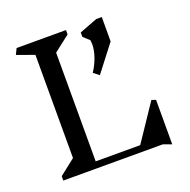

<svg xmlns="http://www.w3.org/2000/svg" viewBox="-140 -921 1061 1074"><g transform="rotate(-20 391.0 -384.0)"><path d="M655 0H63V-26L157 -100V-714L54 -751L71 -786H365V-760L270 -686V-39H535L680 -255L705 -247V18ZM578 -641 457 -484 424 -510Q449 -548 462.5 -588Q476 -628 476 -662Q476 -672 474 -686L438 -719V-745L545 -786H578Z"/></g></svg>

Font: Inknut Antiqua Light
Style: Regular
Weight: 300
Designer: Claus Eggers Sørensen
Foundry: Claus Eggers Sørensen
Version: Version 1.003; ttfautohint (v1.8.2) -l 8 -r 50 -G 200 -x 14 